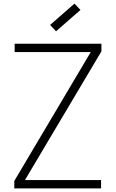

<svg xmlns="http://www.w3.org/2000/svg" viewBox="-20 -1042 640 1062"><path d="M59 0V-41L482 -754H61V-800H541V-758L118 -46H539V0ZM290 -869 257 -904 392 -1022 425 -987Z"/></svg>

Font: Victor Mono Thin
Style: Regular
Weight: 100
Monospace: yes
Designer: Rune Bjørnerås
Version: Version 1.561;gftools[0.9.30]